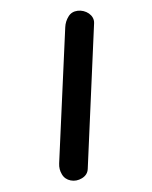

<svg xmlns="http://www.w3.org/2000/svg" viewBox="-150 -821 777 979"><g transform="rotate(-20 238.0 -332.0)"><path d="M64.5 63.5C81.5 73.7 101.1 77.1 122.6 72.8C144 68.4 158.7 57.1 166.5 38.1L451.2 -649.4C466.8 -687.5 433.6 -728.5 393.6 -737.3C373.5 -741.7 356 -738.3 340.8 -726.1C325.2 -713.9 313.5 -698.7 305.7 -679.7L39.1 -38.1C31.2 -19 29.3 0 33.2 19C36.6 38.1 47.4 53.2 64.5 63.5Z"/></g></svg>

Font: Mikhak ExtraBold
Style: Regular
Weight: 800
Designer: Amin Abedi
Version: Version 3.2